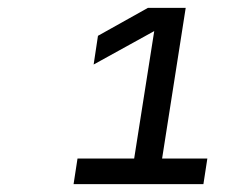

<svg xmlns="http://www.w3.org/2000/svg" viewBox="-20 -850 640 488"><path d="M167 -382 177 -447H321L372 -771L218 -686L229 -759L356 -830H452L392 -447H507L497 -382Z"/></svg>

Font: JetBrains Mono NL
Style: Italic
Weight: 400
Italic angle: -9°
Monospace: yes
Designer: Philipp Nurullin, Konstantin Bulenkov
Foundry: JetBrains
Version: Version 2.305; ttfautohint (v1.8.4.7-5d5b)